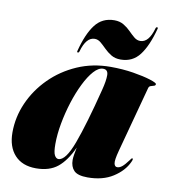

<svg xmlns="http://www.w3.org/2000/svg" viewBox="-77 -719 709 796"><g transform="rotate(10 278.0 -321.5)"><path d="M453 -121Q442 -80 444.8 -66.5Q447.5 -53 458 -53Q468 -53 478.5 -61.5Q489 -70 504.5 -91Q509 -97 510.2 -98.5Q511.5 -100 513.5 -100Q519.5 -100 512.5 -85Q494.5 -45.5 451.2 -17.8Q408 10 344 10Q302.5 10 286.8 -6.2Q271 -22.5 271 -51Q271 -60 273.5 -74.8Q276 -89.5 279 -104Q252.5 -46 218 -18Q183.5 10 127 10Q69 10 37.2 -24.8Q5.5 -59.5 5.5 -120Q5.5 -184.5 32.2 -245Q59 -305.5 107 -353.5Q155 -401.5 219.5 -429.8Q284 -458 359.5 -458Q410 -458 455 -450.8Q500 -443.5 528.2 -434.5Q556.5 -425.5 556.5 -420Q556.5 -414 550 -412.2Q543.5 -410.5 536.5 -408.2Q529.5 -406 527.5 -398ZM189 -103.5Q189 -68.5 195.8 -56.2Q202.5 -44 212 -44Q242.5 -44 272.8 -125.8Q303 -207.5 341 -357.5Q351.5 -398 351.2 -421.5Q351 -445 330 -445Q311 -445 291 -422.8Q271 -400.5 252.8 -363.5Q234.5 -326.5 220.2 -281.5Q206 -236.5 197.5 -190.2Q189 -144 189 -103.5ZM394 -495Q371 -495 354.5 -505Q338 -515 325 -528Q312 -541 300.2 -551Q288.5 -561 274.5 -561Q238.5 -561 221 -499Q219.5 -493 215 -493Q210.5 -493 212 -499Q231 -573 260.8 -612Q290.5 -651 341.5 -651Q364 -651 380.8 -641Q397.5 -631 410.2 -618Q423 -605 435 -595Q447 -585 461 -585Q497 -585 514.5 -647Q516 -653 520.5 -653Q525 -653 523.5 -647Q504 -573 474.2 -534Q444.5 -495 394 -495Z"/></g></svg>

Font: Fraunces 144pt Black
Style: Italic
Weight: 900
Italic angle: -16°
Version: Version 1.000;[0bf87f6ff]